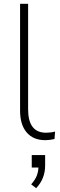

<svg xmlns="http://www.w3.org/2000/svg" viewBox="-20 -725 315 1004"><path d="M217 8Q154 8 119.5 -32.5Q85 -73 85 -146V-705H127V-153Q127 -31 221 -31Q246 -31 268 -37L265 2Q238 8 217 8ZM169 259 143 239Q164 215 172 194.5Q180 174 181 151H146V86H216V140Q216 210 169 259Z"/></svg>

Font: Nunito Sans ExtraLight
Style: Regular
Weight: 200
Designer: Vernon Adams
Foundry: Vernon Adams
Version: Version 3.006; ttfautohint (v1.8.3)